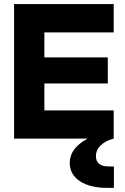

<svg xmlns="http://www.w3.org/2000/svg" viewBox="-20 -670 606 928"><path d="M529.5 0Q489.5 10 466.5 32.8Q443.5 55.5 443.5 84.5Q443.5 134.5 506.5 134.5H530.5V238H498.5Q414.5 238 365.8 205.5Q317 173 317 117Q317 46.5 403.5 0H48V-650.5H529.5V-513.5H194.5V-392.5H501V-266.5H194.5V-136.5H529.5Z"/></svg>

Font: Overused Grotesk
Style: Bold
Weight: 710
Version: Version 0.004